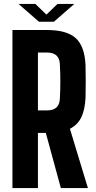

<svg xmlns="http://www.w3.org/2000/svg" viewBox="-20 -952 486 972"><path d="M43 0V-800H218Q319 -800 364 -758.5Q409 -717 413 -621Q414 -573 414 -538Q414 -503 413 -457Q410 -396 391.5 -358Q373 -320 334 -300L425 0H288L212 -279H172V0ZM172 -393H218Q280 -393 283 -451Q288 -539 283 -628Q280 -686 218 -686H172ZM74 -932H159L215 -878L271 -932H356L253 -842H177Z"/></svg>

Font: Big Shoulders Display ExtraBold
Style: Regular
Weight: 800
Designer: Patric King
Foundry: XO Type Co
Version: Version 1.000; ttfautohint (v1.8.2)